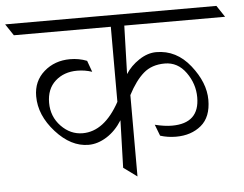

<svg xmlns="http://www.w3.org/2000/svg" viewBox="-101 -735 1009 795"><g transform="rotate(-5 403.0 -337.5)"><path d="M249 -148Q176 -148 113 -218Q50 -288 50 -367Q50 -430 94.5 -469Q139 -508 203 -508Q240 -508 273 -495L290 -448Q260 -458 228 -458Q173 -458 137 -425.5Q101 -393 101 -335.5Q101 -278 139.5 -238Q178 -198 229 -198Q319 -198 383 -315V-627H-20L-52 -675H826L858 -627H439L433 -426Q454 -459 489.5 -482.5Q525 -506 561 -506Q645 -506 702 -434Q759 -362 759 -290.5Q759 -219 717.5 -184.5Q676 -150 613 -150Q578 -150 547 -160L529 -207Q569 -197 600 -197Q714 -197 714 -305Q714 -361 680 -408.5Q646 -456 592 -456Q538 -456 503.5 -426Q469 -396 439 -338V0L383 -41L389 -238Q362 -195 324.5 -171.5Q287 -148 249 -148Z"/></g></svg>

Font: Halant Light
Style: Regular
Weight: 300
Designer: Hitesh Malaviya (Devanagari), Satya Rajpurohit (Latin)
Foundry: Indian Type Foundry
Version: Version 1.101;PS 1.0;hotconv 1.0.78;makeotf.lib2.5.61930; tt